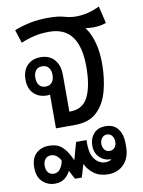

<svg xmlns="http://www.w3.org/2000/svg" viewBox="-93 -638 731 979"><g transform="rotate(-10 272.5 -148.5)"><path d="M165 0V-174Q158 -173 150 -173Q107 -173 81 -199Q55 -225 55 -271Q55 -317 80.5 -344Q106 -371 150 -371Q195 -371 221 -342Q247 -313 247 -261V-72H252Q317 -72 344.5 -127.5Q372 -183 372 -283Q372 -387 333.5 -439Q295 -491 216 -491Q173 -491 137 -482.5Q101 -474 69 -460L47 -529Q85 -544 128 -553Q171 -562 224 -562Q275 -562 305.5 -553Q336 -544 365 -544Q428 -544 488 -574L509 -485Q479 -474 440 -474Q422 -474 403 -477V-476Q454 -404 454 -284Q454 -208 436.5 -143Q419 -78 377.5 -39Q336 0 262 0ZM150 -219Q172 -219 183.5 -233Q195 -247 195 -272Q195 -295 183.5 -309.5Q172 -324 150 -324Q128 -324 117 -309.5Q106 -295 106 -272Q106 -248 117 -233.5Q128 -219 150 -219ZM112 277Q74 277 47.5 251.5Q21 226 21 178Q21 129 47.5 105Q74 81 114 81Q154 81 178.5 101.5Q203 122 220 158L229 176L254 86H308Q305 153 327.5 183.5Q350 214 384 214Q406 214 416 204H415Q380 204 356 181Q332 158 332 119Q332 83 353.5 58Q375 33 415 33Q458 33 479.5 62Q501 91 501 135V154Q501 211 469.5 244Q438 277 387 277Q344 277 314.5 255.5Q285 234 271 203L251 270H216L192 225Q182 246 162.5 261.5Q143 277 112 277ZM415 161Q432 161 441.5 149Q451 137 451 119Q451 102 441.5 89Q432 76 415 76Q398 76 388.5 89Q379 102 379 119Q379 136 388.5 148.5Q398 161 415 161ZM115 226Q136 226 149 207.5Q162 189 165 166Q156 150 144 140.5Q132 131 116 131Q96 131 85.5 144.5Q75 158 75 178Q75 200 85.5 213Q96 226 115 226Z"/></g></svg>

Font: Noto Sans Thai Looped SemiCond
Style: Regular
Weight: 400
Width: 4
Designer: Sasikarn Vongin, Ben Mitchell
Foundry: The Fontpad Ltd
Version: Version 1.001